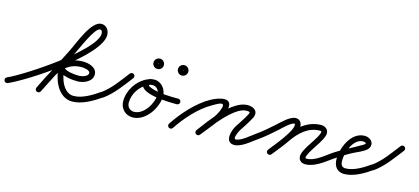

<svg xmlns="http://www.w3.org/2000/svg" viewBox="-67 -968 3050 1396"><g transform="rotate(15 1458.0 -270.0)"><path d="M-12.3 8.3C-7.7 19 4.7 23.9 15.3 19.3C150.7 -39.3 623.6 -347.2 623.6 -504C623.6 -540.1 601.2 -573 562.5 -573C485.9 -573 422.9 -391.7 388.5 -324.6C388.5 -324.6 388.5 -324.6 388.5 -324.5C388.5 -324.5 388.5 -324.5 388.5 -324.5C334.1 -217.5 279.7 -110.5 225.3 -3.5C220 6.8 224.1 19.5 234.5 24.7C244.8 30 257.5 25.9 262.7 15.5C317.1 -91.5 371.5 -198.5 425.9 -305.5C425.9 -305.5 425.9 -305.5 425.9 -305.5C425.9 -305.4 425.9 -305.4 425.9 -305.4C450.8 -354 523.5 -531 562.5 -531C577.1 -531 581.6 -516.3 581.6 -504C581.6 -376.3 114.3 -69.3 -1.3 -19.3C-12 -14.7 -16.9 -2.3 -12.3 8.3ZM262.7 15.6C319.7 -94.9 358.6 -231.8 505 -231.8C520.8 -231.8 568.5 -226.7 568.5 -203.6C568.5 -177 521.1 -166 501.3 -166C468.7 -166 404.9 -170.8 382 -197.6C376 -204.6 366.8 -205.8 359 -202.9C351.3 -200.1 345 -193.2 345 -184C345 -94.8 396.9 28 501 28C575.3 28 653.5 -18.8 712 -59.8C721.5 -66.5 723.9 -79.5 717.2 -89C710.5 -98.5 697.5 -100.9 688 -94.2C637.2 -58.7 565.8 -14 501 -14C422.8 -14 387 -119.7 387 -184C387 -193.2 374.8 -193.2 364.1 -189.3C353.3 -185.3 344.1 -177.4 350 -170.4C382.5 -132.3 454.4 -124 501.3 -124C546.6 -124 610.5 -150 610.5 -203.6C610.5 -256.6 547.8 -273.8 505 -273.8C336.4 -273.8 291 -130.8 225.3 -3.6C220 6.7 224.1 19.3 234.4 24.7C244.7 30 257.3 25.9 262.7 15.6Z M712.2 -58.5C783.4 -109.2 834.5 -182.9 887.6 -251.1C894.7 -260.3 893 -273.5 883.9 -280.6C874.7 -287.7 861.5 -286 854.4 -276.9C804 -212.1 755.5 -140.8 687.8 -92.8C678.4 -86.1 676.2 -73 682.9 -63.5C689.6 -54 702.7 -51.8 712.2 -58.5Z M986.5 -268.5C911.5 -233.8 859.7 -153.9 859.7 -71.2C859.7 -16.8 900.3 25.7 955.2 25.7C1053.3 25.7 1130.6 -93.2 1130.6 -182.5C1130.6 -232.4 1091.9 -281 1040 -281C1012.7 -281 981.3 -274 971.2 -244.9C971.2 -244.9 971.2 -245 971.2 -245C971.2 -245 971.2 -245.1 971.2 -245.1C937.2 -149.9 1194.5 -150.1 1242 -150C1253.6 -150 1263 -159.4 1263 -171C1263 -182.6 1253.6 -192 1242 -192C1176.1 -192.1 1097.2 -192.7 1034.7 -215.4C1031.4 -216.6 1008.8 -225.5 1010.8 -230.9C1010.8 -230.9 1010.8 -231 1010.8 -231C1010.8 -231 1010.8 -231.1 1010.8 -231.1C1013.5 -238.7 1033.6 -239 1040 -239C1068.4 -239 1088.6 -209.2 1088.6 -182.5C1088.6 -116.8 1029.3 -16.3 955.2 -16.3C923.5 -16.3 901.7 -39.9 901.7 -71.2C901.7 -137.6 944 -202.5 1004.2 -230.4C1014.7 -235.3 1019.3 -247.8 1014.4 -258.3C1009.5 -268.8 997.1 -273.4 986.5 -268.5Z M1220 -400C1220 -398.6 1224.4 -403 1223 -403C1221.6 -403 1226 -398.6 1226 -400C1226 -401.4 1221.6 -397 1223 -397C1224.4 -397 1220 -401.4 1220 -400ZM1184 -400C1184 -378.5 1201.5 -361 1223 -361C1244.5 -361 1262 -378.5 1262 -400C1262 -421.5 1244.5 -439 1223 -439C1201.5 -439 1184 -421.5 1184 -400ZM1036 -400C1036 -398.6 1040.4 -403 1039 -403C1037.6 -403 1042 -398.6 1042 -400C1042 -401.4 1037.6 -397 1039 -397C1040.4 -397 1036 -401.4 1036 -400ZM1000 -400C1000 -378.5 1017.5 -361 1039 -361C1060.5 -361 1078 -378.5 1078 -400C1078 -421.5 1060.5 -439 1039 -439C1017.5 -439 1000 -421.5 1000 -400Z M1259.5 23.5C1315.1 -60.9 1399.7 -157.3 1488.2 -206.7C1513.4 -220.7 1583 -268.9 1566.7 -209.6C1547.1 -138.1 1474.9 -65.7 1429.3 -5.7C1422.3 3.5 1424.1 16.7 1433.3 23.7C1442.5 30.7 1455.7 28.9 1462.7 19.7C1512 -45 1585.9 -120.5 1607.3 -198.4C1638.8 -313.2 1524.2 -274.8 1467.8 -243.3C1373.2 -190.6 1283.8 -89.8 1224.5 0.5C1218.1 10.1 1220.8 23.2 1230.5 29.5C1240.1 35.9 1253.2 33.2 1259.5 23.5ZM1462.8 19.6C1509.5 -42.8 1651.2 -235.7 1742 -235.7C1761.8 -235.7 1776.3 -236.8 1765.4 -215.7C1765.4 -215.7 1765.4 -215.7 1765.4 -215.8C1765.4 -215.8 1765.4 -215.8 1765.4 -215.8C1745.5 -178.1 1721.9 -143.1 1698.5 -107.5C1674.6 -71.3 1645.3 23.2 1716.6 28C1770.6 31.6 1837.1 -29 1881 -59.8C1890.5 -66.5 1892.9 -79.5 1886.2 -89C1879.5 -98.5 1866.5 -100.9 1857 -94.2C1822.8 -70.3 1758 -11.4 1719.4 -14C1699.3 -15.3 1728.8 -77.3 1733.5 -84.5C1757.7 -121.1 1781.9 -157.2 1802.6 -196.2C1802.6 -196.2 1802.6 -196.2 1802.6 -196.2C1802.6 -196.3 1802.6 -196.3 1802.6 -196.3C1829.8 -248.5 1792.1 -277.7 1742 -277.7C1624.3 -277.7 1489.9 -86.8 1429.2 -5.6C1422.2 3.7 1424.1 16.9 1433.4 23.8C1442.7 30.8 1455.9 28.9 1462.8 19.6Z M1851.7 -65C1858.3 -55.5 1871.4 -53.1 1881 -59.7C1925.4 -90.5 1965.7 -126.6 2006 -162.4C2024.7 -179.2 2079.3 -235.3 2105.7 -235.3C2110.1 -235.3 2110.1 -227.4 2110.1 -224.4C2110.1 -172.6 2003.9 -48.5 1968.4 -2.9C1961.3 6.3 1963 19.5 1972.1 26.6C1981.3 33.7 1994.5 32 2001.6 22.9C2045 -33 2152.1 -156.1 2152.1 -224.4C2152.1 -252 2135.8 -277.3 2105.7 -277.3C2062.1 -277.3 2008.5 -220.9 1978 -193.8C1939 -159.1 1900 -124 1857 -94.3C1847.5 -87.7 1845.1 -74.6 1851.7 -65ZM2001.4 23.1C2034.7 -18.7 2069.1 -60 2099.3 -104.1C2145.8 -172 2209.9 -234 2297.2 -234C2301.8 -234 2309.1 -233.4 2309.1 -227.5C2309.1 -186.5 2204.7 -73.8 2204.7 -18.6C2204.7 12.1 2226.1 30 2256 30C2324.6 30 2387.5 -21.8 2441.1 -59.9C2450.6 -66.6 2452.8 -79.7 2446.1 -89.1C2439.4 -98.6 2426.3 -100.8 2416.9 -94.1C2371.5 -62 2313.5 -12 2256 -12C2248.6 -12 2246.7 -11.6 2246.7 -18.6C2246.7 -60.7 2351 -172.8 2351 -227.5C2351 -257.9 2325.7 -276 2297.2 -276C2195.2 -276 2119.3 -207.8 2064.7 -127.9C2035.1 -84.6 2001.3 -44.1 1968.6 -3.1C1961.4 6 1962.8 19.2 1971.9 26.4C1981 33.6 1994.2 32.2 2001.4 23.1Z M2441 -59.8C2481.2 -87.8 2522.7 -113.7 2565.9 -136.9C2597.7 -153.9 2644.1 -169.5 2669.6 -195.2C2679.6 -205.2 2685 -217.7 2685 -232C2685 -264.1 2650.3 -282 2622 -282C2520.7 -282 2467 -151.9 2467 -66C2467 -15.5 2492.1 25 2547 25C2618.9 25 2693.5 -20 2750.1 -59.8C2759.6 -66.5 2761.8 -79.6 2755.2 -89.1C2748.5 -98.6 2735.4 -100.8 2725.9 -94.2C2677.2 -59.9 2609.3 -17 2547 -17C2516.2 -17 2509 -38.9 2509 -66C2509 -126.8 2547 -240 2622 -240C2626.3 -240 2643 -236 2643 -232C2643 -224.4 2633.6 -219.6 2628.1 -216.3C2557.7 -174 2485.3 -141.9 2417 -94.2C2407.5 -87.6 2405.1 -74.5 2411.8 -65C2418.4 -55.5 2431.5 -53.1 2441 -59.8Z M2750.2 -58.5C2821.4 -109.2 2872.5 -182.9 2925.6 -251.1C2932.7 -260.3 2931 -273.5 2921.9 -280.6C2912.7 -287.7 2899.5 -286 2892.4 -276.9C2842 -212.1 2793.5 -140.8 2725.8 -92.8C2716.4 -86.1 2714.2 -73 2720.9 -63.5C2727.6 -54 2740.7 -51.8 2750.2 -58.5Z"/></g></svg>

Font: FRB American Cursive Guidelines Arrows Medium
Style: Italic
Weight: 500
Italic angle: -25°
Version: Version 2.0;Modular Font Editor K font №1